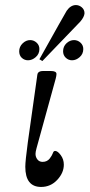

<svg xmlns="http://www.w3.org/2000/svg" viewBox="-20 -719 351 752"><path d="M55.2 -518.1Q55.2 -536.1 68.6 -549.1Q82 -562 98.1 -562Q112.3 -562 123.3 -552Q134.3 -542 134.3 -526.9Q134.3 -507.8 120.1 -495.4Q106 -482.9 89.8 -482.9Q75.7 -482.9 65.4 -492.4Q55.2 -502 55.2 -518.1ZM79.1 -65.9Q79.1 -87.9 88.9 -161.1L125 -417Q126 -426.8 127.4 -430.9Q128.9 -435.1 134 -438Q139.2 -440.9 147.9 -440.9H179.2Q201.2 -440.9 201.2 -429.2Q201.2 -422.4 198.2 -411.1L123 -138.2Q119.1 -124 119.1 -116.2Q119.1 -104 126.5 -94.5Q133.8 -85 147 -85Q155.8 -85 162.8 -88.4Q169.9 -91.8 174.6 -97.9Q179.2 -104 182.1 -108.9Q185.1 -113.8 187 -119.1L189 -124Q191.9 -127.9 195.8 -127.9Q205.6 -127.9 217.8 -111.6Q230 -95.2 230 -74.2Q230 -42 204.1 -14.4Q178.2 13.2 141.1 13.2Q79.1 13.2 79.1 -65.9ZM134.3 -486.8Q232.4 -662.6 241.2 -676.8Q256.3 -698.7 276.9 -699.2Q290 -699.2 300.5 -690.2Q311 -681.2 311 -667Q310.1 -652.8 294.9 -634.8Q286.1 -626 146 -480ZM227.1 -518.1Q227.1 -537.1 240.5 -549.6Q253.9 -562 270 -562Q284.2 -562 295.2 -552Q306.2 -542 306.2 -526.9Q306.2 -507.8 292.2 -495.4Q278.3 -482.9 262.2 -482.9Q248 -482.9 237.5 -492.9Q227.1 -502.9 227.1 -518.1Z"/></svg>

Font: CMU Serif Extra
Style: RomanSlanted
Weight: 500
Italic angle: -9.46001°
Version: Version 0.7.0